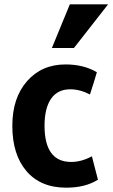

<svg xmlns="http://www.w3.org/2000/svg" viewBox="-20 -848 522 888"><path d="M433 -17Q375 20 286 20Q168 20 102.5 -56.5Q37 -133 37 -266Q37 -395 105 -472.5Q173 -550 283 -550Q367 -550 428 -514Q415 -469 396 -411Q350 -435 305 -435Q246 -435 216 -391Q186 -347 186 -267Q186 -99 309 -99Q356 -99 405 -125ZM322 -626H220L303 -828H480Z"/></svg>

Font: Repo
Style: Bold
Weight: 700
Designer: Stefan Peev
Foundry: Context Ltd
Version: Version 001.000